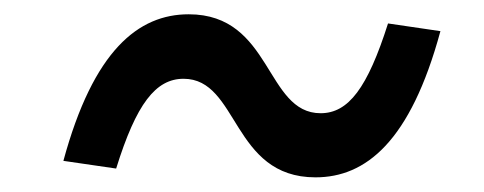

<svg xmlns="http://www.w3.org/2000/svg" viewBox="-20 -458 660 262"><path d="M410.5 -216C479 -216 540 -264.5 581 -415.5L509.5 -426C481.5 -338 455.5 -303.5 417.5 -303.5C342 -303.5 351.5 -438.5 237.5 -438.5C169 -438.5 107.5 -389.5 66.5 -238.5L138.5 -228C166 -316.5 192.5 -350.5 230.5 -350.5C306 -350.5 296 -216 410.5 -216Z"/></svg>

Font: Monaspace Argon
Style: Italic
Weight: 400
Italic angle: -11°
Designer: Riley Cran & the Lettermatic Team
Foundry: Lettermatic
Version: Version 1.101 (Monaspace Argon)